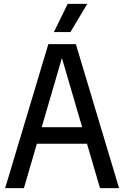

<svg xmlns="http://www.w3.org/2000/svg" viewBox="-20 -967 638 987"><path d="M6.5 0 228.5 -740H370L592 0H494L291 -693.5H305.5L103 0ZM123 -228 143 -313H455L475 -228ZM257 -802 328 -947H428.5L342 -802Z"/></svg>

Font: Encode Sans SC Condensed Medium
Style: Regular
Weight: 500
Width: 3
Designer: Multiple Designers
Foundry: Impallari Type
Version: Version 3.002